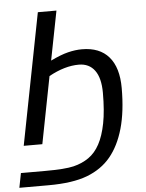

<svg xmlns="http://www.w3.org/2000/svg" viewBox="-70 -706 728 959"><g transform="rotate(-5 294.0 -226.0)"><path d="M2 134.3H125Q223.1 134.3 266.6 123.8Q310.1 113.3 343.3 90.1Q376.5 66.9 398.4 26.1Q420.4 -14.6 432.6 -76.7Q444.8 -138.7 444.8 -229.5Q444.8 -303.7 416.7 -341.8Q388.7 -379.9 336.9 -379.9Q266.1 -379.9 186.5 -335.9L121.1 0H27.8L156.2 -658.7H249.5L201.2 -412.1Q252.4 -437 289.1 -446Q325.7 -455.1 359.4 -455.1Q447.8 -455.1 494.1 -401.4Q540.5 -347.7 540.5 -245.1Q540.5 -127.4 516.4 -42.7Q492.2 42 447 96.4Q401.9 150.9 328.6 179Q255.4 207 133.8 207H-12.2Z"/></g></svg>

Font: Cousine
Style: Italic
Weight: 400
Italic angle: -12°
Monospace: yes
Designer: Steve Matteson
Foundry: Monotype Imaging Inc.
Version: Version 1.21